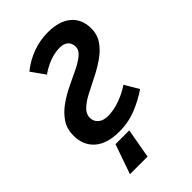

<svg xmlns="http://www.w3.org/2000/svg" viewBox="-208 -575 818 818"><g transform="rotate(-45 201.0 -165.5)"><path d="M68 172 115 38H198L174 172ZM164 12Q91 12 52.5 -22Q14 -56 14 -114Q14 -155 34 -184.5Q54 -214 85 -236Q116 -258 151.5 -275Q187 -292 218 -307Q249 -322 269 -338.5Q289 -355 289 -376Q289 -396 276 -408.5Q263 -421 237 -421Q208 -421 177 -409.5Q146 -398 118 -378L74 -440Q111 -470 155.5 -486.5Q200 -503 248 -503Q316 -503 353.5 -471.5Q391 -440 391 -384Q391 -346 371 -317.5Q351 -289 320 -267.5Q289 -246 254 -228.5Q219 -211 188 -195Q157 -179 137 -160.5Q117 -142 117 -119Q117 -97 133 -83Q149 -69 177 -69Q211 -69 248 -82Q285 -95 318 -117L355 -54Q318 -28 269.5 -8Q221 12 164 12Z"/></g></svg>

Font: Source Sans 3 Semibold
Style: Italic
Weight: 600
Italic angle: -11°
Designer: Paul D. Hunt
Foundry: Adobe
Version: Version 3.052;hotconv 1.1.0;makeotfexe 2.6.0